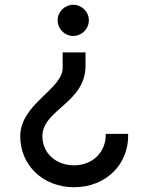

<svg xmlns="http://www.w3.org/2000/svg" viewBox="-20 -534 599 806"><path d="M287 -514C252 -514 222 -485 222 -449C222 -412 252 -383 287 -383C323 -383 353 -412 353 -449C353 -485 323 -514 287 -514ZM339 -258V-314H243V-249C243 -159 65 -98 65 38C65 160 161 252 291 252C424 252 522 156 518 28H424C426 103 370 160 291 160C215 160 158 109 158 38C158 -74 339 -102 339 -258Z"/></svg>

Font: Oakes Medium
Style: Regular
Weight: 500
Designer: Samuel Oakes
Foundry: Samuel Oakes
Version: Version 1.003;PS 001.003;hotconv 1.0.88;makeotf.lib2.5.64775